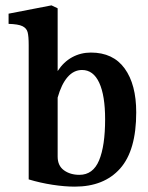

<svg xmlns="http://www.w3.org/2000/svg" viewBox="-20 -681 553 716"><path d="M488 -262Q488 -120 428 -52.5Q368 15 259 15Q221 15 175.5 8Q130 1 87 -12V-513Q87 -546 83 -561Q79 -576 63.5 -583.5Q48 -591 12 -592V-630L172 -661L195 -650V-416Q217 -450 249 -467.5Q281 -485 319 -485Q402 -485 445 -425.5Q488 -366 488 -262ZM372 -236Q372 -325 350 -372.5Q328 -420 286 -420Q255 -420 232 -393.5Q209 -367 195 -317V-97Q195 -63 218.5 -46Q242 -29 276 -29Q327 -29 349.5 -83Q372 -137 372 -236Z"/></svg>

Font: Gupter
Style: Bold
Weight: 700
Designer: Octavio Pardo
Version: Version 1.000